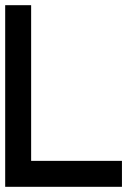

<svg xmlns="http://www.w3.org/2000/svg" viewBox="-20 -720 540 740"><path d="M100 -700H0V0H450V-100H100Z"/></svg>

Font: Analogue OS
Style: Regular
Weight: 400
Designer: AbFarid
Version: Version 1.000